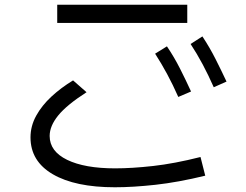

<svg xmlns="http://www.w3.org/2000/svg" viewBox="-20 -756 1040 812"><path d="M772 -736V-659H222V-736ZM884 -387Q861 -439 837 -484Q813 -529 786 -570L836 -602Q867 -555 891.5 -506.5Q916 -458 938 -411ZM734 -346Q711 -398 687 -442.5Q663 -487 636 -529L686 -560Q717 -514 741.5 -465.5Q766 -417 788 -369ZM828 -92 848 -13Q733 15 637.5 25.5Q542 36 466 36Q298 36 203.5 -19Q109 -74 109 -175Q109 -223 133 -266.5Q157 -310 197.5 -347.5Q238 -385 289 -416L346 -366Q262 -312 226 -267.5Q190 -223 190 -181Q190 -116 264 -80Q338 -44 467 -44Q538 -44 627.5 -54Q717 -64 828 -92Z"/></svg>

Font: Murecho
Style: Regular
Weight: 400
Designer: Neil Summerour
Foundry: Positype
Version: Version 1.010; ttfautohint (v1.8.3)